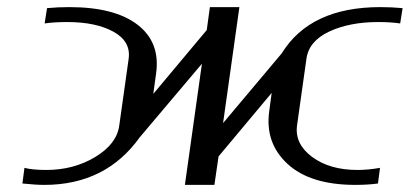

<svg xmlns="http://www.w3.org/2000/svg" viewBox="-20 -520 1165 540"><path d="M1048.8 -47.9 1043 -3.9Q1014.6 0 979.5 0Q852.5 0 788.6 -59.1Q724.6 -118.2 737.3 -208L744.1 -258.8L594.7 -80.1L583 0H500L547.9 -340.8L373 -133.8Q277.3 0 104.5 0Q81.1 0 43 -3.9L48.8 -47.9Q71.3 -42 110.4 -42Q187.5 -42 248 -78.6Q308.6 -115.2 315.4 -167L341.8 -354.5Q348.6 -403.3 299.3 -430.7Q250 -458 168.9 -458Q132.8 -458 105.5 -454.1L112.3 -497.1Q141.6 -500 174.8 -500Q302.7 -500 367.2 -450.2Q431.6 -400.4 418.9 -312.5L411.1 -255.9L561.5 -435.5L570.3 -500H653.3L607.4 -173.8L772.5 -370.1Q852.5 -500 1049.8 -500Q1082 -500 1112.3 -497.1L1105.5 -454.1Q1078.1 -458 1043.9 -458Q962.9 -458 905.8 -431.2Q848.6 -404.3 841.8 -354.5L815.4 -167Q808.6 -115.2 857.9 -78.6Q907.2 -42 985.4 -42Q1015.6 -42 1048.8 -47.9Z"/></svg>

Font: okolaks
Style: RegularItalic
Weight: 500
Italic angle: -8°
Version: Version 000.6.0